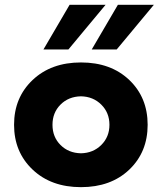

<svg xmlns="http://www.w3.org/2000/svg" viewBox="-20 -770 675 800"><path d="M161.1 -564 270 -750H419.9L265.1 -564ZM362.3 -564 471.2 -750H621.1L466.3 -564ZM518.6 -63.2Q441.9 9.8 317.4 9.8Q192.9 9.8 115.7 -63.5Q38.6 -136.7 38.6 -250Q38.6 -363.3 115.7 -436.5Q192.9 -509.8 317.4 -509.8Q441.9 -509.8 518.6 -436.8Q595.2 -363.8 595.2 -250Q595.2 -136.2 518.6 -63.2ZM317.4 -131.3Q368.2 -132.3 402.1 -166Q436 -199.7 436 -250Q436 -300.3 402.1 -334Q368.2 -367.7 317.4 -368.7Q265.6 -367.7 232.2 -334.2Q198.7 -300.8 198.7 -250Q198.7 -199.2 232.2 -165.8Q265.6 -132.3 317.4 -131.3Z"/></svg>

Font: Now
Style: Bold
Weight: 700
Designer: Alfredo Marco Pradil
Foundry: Alfredo Marco Pradil
Version: Version 1.002;PS 001.002;hotconv 1.0.88;makeotf.lib2.5.64775